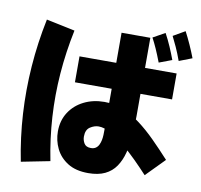

<svg xmlns="http://www.w3.org/2000/svg" viewBox="-96 -958 1193 1137"><g transform="rotate(10 500.0 -389.5)"><path d="M506 73Q431 73 382.5 42.5Q334 12 310.5 -36.5Q287 -85 287 -139Q287 -205 319 -254.5Q351 -304 406 -331.5Q461 -359 529 -359Q589 -359 642.5 -337Q696 -315 746.5 -277Q797 -239 846.5 -189.5Q896 -140 947 -84L838 27Q805 -9 764 -50Q723 -91 679.5 -127.5Q636 -164 594.5 -187Q553 -210 520 -210Q495 -210 469.5 -193.5Q444 -177 444 -136Q444 -114 455.5 -95Q467 -76 496 -76Q514 -76 525.5 -84Q537 -92 543.5 -105.5Q550 -119 553 -134.5Q556 -150 556.5 -165.5Q557 -181 557 -194V-780H730V-310Q730 -248 725.5 -191Q721 -134 708.5 -86Q696 -38 671.5 -2Q647 34 606.5 53.5Q566 73 506 73ZM102 76Q74 -64 65.5 -206Q57 -348 67.5 -492Q78 -636 108 -780L280 -744Q252 -610 242 -479Q232 -348 240 -218Q248 -88 274 42ZM336 -443V-599H920V-443ZM804 -644Q786 -691 771.5 -723.5Q757 -756 742 -784L814 -824Q834 -787 850.5 -749Q867 -711 881 -673ZM919 -674Q902 -721 887 -753.5Q872 -786 858 -814L929 -855Q947 -821 965 -781Q983 -741 997 -704Z"/></g></svg>

Font: Murecho Thin Black
Style: Regular
Weight: 900
Version: Version 1.010